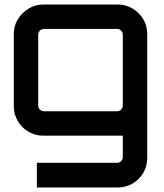

<svg xmlns="http://www.w3.org/2000/svg" viewBox="-20 -600 723 849"><path d="M143 229V120H498Q508 120 515.5 112.5Q523 105 523 95V0H171Q136 0 106 -17.5Q76 -35 58.5 -65Q41 -95 41 -130V-450Q41 -486 59 -515Q77 -544 106.5 -562Q136 -580 171 -580H501Q537 -580 566.5 -562Q596 -544 613.5 -515Q631 -486 631 -450V99Q631 135 613.5 164.5Q596 194 566.5 211.5Q537 229 501 229ZM174 -108H498Q508 -108 515.5 -115.5Q523 -123 523 -133V-447Q523 -457 515.5 -464.5Q508 -472 498 -472H174Q164 -472 156.5 -464.5Q149 -457 149 -447V-133Q149 -123 156.5 -115.5Q164 -108 174 -108Z"/></svg>

Font: Orbitron Medium
Style: Regular
Weight: 500
Designer: Matt McInerney
Foundry: The League of Moveable Type
Version: Version 2.001